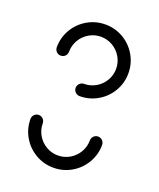

<svg xmlns="http://www.w3.org/2000/svg" viewBox="-104 -586 541 653"><g transform="rotate(20 166.0 -259.5)"><path d="M273.3 -151.9Q279.3 -151.9 284.4 -148.9Q289.6 -145.9 292.6 -140.7Q295.6 -135.6 295.6 -129.6Q295.6 -94.4 278.1 -64.6Q260.7 -34.8 230.9 -17.4Q201.1 0 165.9 0Q130.7 0 100.9 -17.4Q71.1 -34.8 53.7 -64.6Q36.3 -94.4 36.3 -129.6Q36.3 -135.6 39.3 -140.7Q42.2 -145.9 47.4 -148.9Q52.6 -151.9 58.5 -151.9Q64.4 -151.9 69.6 -148.9Q74.8 -145.9 77.8 -140.7Q80.7 -135.6 80.7 -129.6Q80.7 -106.7 92.2 -87Q103.7 -67.4 123.3 -55.9Q143 -44.4 165.9 -44.4Q188.9 -44.4 208.5 -55.9Q228.1 -67.4 239.6 -87Q251.1 -106.7 251.1 -129.6Q251.1 -135.6 254.1 -140.7Q257 -145.9 262.2 -148.9Q267.4 -151.9 273.3 -151.9ZM59.3 -366.7Q53.3 -366.7 48.1 -369.6Q43 -372.6 40 -377.8Q37 -383 37 -388.9Q37 -424.1 54.4 -453.9Q71.9 -483.7 101.7 -501.1Q131.5 -518.5 166.7 -518.5Q201.9 -518.5 231.7 -501.1Q261.5 -483.7 278.9 -453.9Q296.3 -424.1 296.3 -388.9Q296.3 -353.7 278.9 -323.9Q261.5 -294.1 231.7 -276.7Q201.9 -259.3 166.7 -259.3Q160.7 -259.3 155.6 -262.2Q150.4 -265.2 147.4 -270.4Q144.4 -275.6 144.4 -281.5Q144.4 -287.4 147.4 -292.6Q150.4 -297.8 155.6 -300.7Q160.7 -303.7 166.7 -303.7Q189.6 -303.7 209.3 -315.2Q228.9 -326.7 240.4 -346.3Q251.9 -365.9 251.9 -388.9Q251.9 -411.9 240.4 -431.5Q228.9 -451.1 209.3 -462.6Q189.6 -474.1 166.7 -474.1Q143.7 -474.1 124.1 -462.6Q104.4 -451.1 93 -431.5Q81.5 -411.9 81.5 -388.9Q81.5 -383 78.5 -377.8Q75.6 -372.6 70.4 -369.6Q65.2 -366.7 59.3 -366.7Z"/></g></svg>

Font: 26F Galaxy Sans
Style: Regular
Weight: 400
Designer: C₂₉H₂₅N₃O₅
Version: Version 1.100;FEAKit 1.0